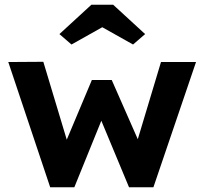

<svg xmlns="http://www.w3.org/2000/svg" viewBox="-20 -791 863 811"><path d="M192 0 15 -529 163 -530 262 -201 368 -453H452L562 -203L660 -529H808L628 0H525L408 -281L294 0ZM282 -603 231 -647 366 -771H458L593 -647L542 -603L412 -676Z"/></svg>

Font: Lexend Deca SemiBold
Style: Regular
Weight: 600
Designer: Bonnie Shaver-Troup, Thomas Jockin
Foundry: Lexend
Version: Version 1.008; ttfautohint (v1.8.4.7-5d5b)